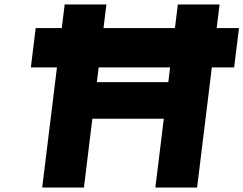

<svg xmlns="http://www.w3.org/2000/svg" viewBox="-20 -845 1097 865"><path d="M424.6 -541.5H746.4L738.3 -475H416.4ZM396.1 -310H718L679.9 0H867.9L934.4 -541.5H1034.9L1056.7 -718.5H956.2L969.2 -825H781.2L768.2 -718.5H446.3L459.4 -825H271.4L258.3 -718.5H140.8L119.1 -541.5H236.6L170.1 0H358.1Z"/></svg>

Font: Hussar
Style: BdSuprExtOblOne
Weight: 700
Foundry: Cannot Into Space Fonts
Version: Version 2.00